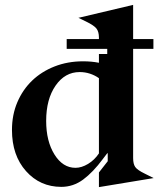

<svg xmlns="http://www.w3.org/2000/svg" viewBox="-20 -755 656 786"><path d="M419 -555H253V-595H385V-601Q385 -625 375 -638Q365 -651 332 -667L301 -682L525 -735V-595H608V-555H525V-108Q525 -84 533.5 -71.5Q542 -59 573 -44L609 -26L385 11V-49L421 -95V-129L417 -125L401 -104Q361 -50 320.5 -20Q280 10 231 10Q144 10 86.5 -54.5Q29 -119 29 -223Q29 -285 51 -336.5Q73 -388 111.5 -425Q150 -462 203.5 -483Q257 -504 320 -504Q338 -504 354 -502.5Q370 -501 385 -498V-534H419ZM169 -260Q169 -177 203 -122.5Q237 -68 289 -68Q314 -68 340.5 -84Q367 -100 385 -127V-435Q368 -447 348 -453.5Q328 -460 306 -460Q246 -460 207.5 -404.5Q169 -349 169 -260Z"/></svg>

Font: Redaction
Style: Bold
Weight: 700
Designer: Jeremy Mickel / Forest Young
Foundry: MCKL
Version: Version 2.001; Redaction Bold